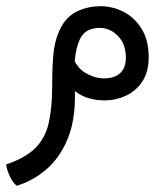

<svg xmlns="http://www.w3.org/2000/svg" viewBox="-44 -301 526 613"><path d="M9.3 292Q-3.4 282.2 -12.9 261.2Q-22.5 240.2 -24.4 224.1Q37.6 203.1 69.1 171.4Q100.6 139.6 111.6 91.6Q122.6 43.5 122.6 -26.9Q122.6 -102.1 128.4 -143.6Q134.3 -185.1 153.3 -218.3Q171.9 -251 205.3 -266.1Q238.8 -281.2 276.9 -281.2Q315.9 -281.2 351.1 -262.9Q386.2 -244.6 408.4 -208.5Q430.7 -172.4 430.7 -117.7Q430.7 -71.3 410.4 -40.8Q390.1 -10.3 358.2 4.6Q326.2 19.5 290.5 19.5Q237.3 19.5 201.9 -5.4Q166.5 -30.3 147.9 -58.1L182.1 -131.8Q199.7 -84.5 229.7 -67.6Q259.8 -50.8 288.6 -50.8Q320.8 -50.8 339.4 -67.4Q357.9 -84 357.9 -116.2Q357.9 -160.2 332.8 -186Q307.6 -211.9 274.4 -211.9Q226.6 -211.9 210.2 -173.8Q193.8 -135.7 193.8 -80.6Q193.8 -59.6 194.6 -37.4Q195.3 -15.1 195.3 6.3Q195.3 89.4 169.9 147.5Q144.5 205.6 102.3 241.2Q60.1 276.9 9.3 292Z"/></svg>

Font: Harmattan Medium
Style: Regular
Weight: 500
Designer: George W. Nuss III and SIL International
Foundry: SIL International
Version: Version 4.000